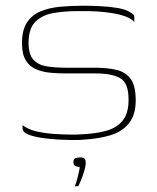

<svg xmlns="http://www.w3.org/2000/svg" viewBox="-20 -484 549 672"><path d="M59 -46Q78 -31 108.5 -24Q139 -17 172 -15Q205 -13 229 -13Q238 -13 247.5 -13Q257 -13 266 -14Q314 -16 351 -26Q388 -36 409 -61.5Q430 -87 430 -135Q430 -194 400.5 -210.5Q371 -227 316 -227Q299 -227 281 -227Q263 -227 245 -227Q227 -227 209 -227Q183 -227 156 -229.5Q129 -232 106.5 -241.5Q84 -251 70.5 -272.5Q57 -294 57 -333Q57 -379 74.5 -405.5Q92 -432 122.5 -444.5Q153 -457 191.5 -460.5Q230 -464 272 -464Q297 -464 329.5 -462.5Q362 -461 392 -456Q422 -451 439 -439Q444 -436 447 -433Q450 -430 450 -425Q450 -422 450 -419Q450 -416 450 -413Q450 -410 450 -407Q440 -419 419 -426.5Q398 -434 373 -438Q348 -442 325 -443.5Q302 -445 288 -445H248Q206 -445 167.5 -438.5Q129 -432 104.5 -408.5Q80 -385 80 -334Q80 -294 96.5 -275.5Q113 -257 142.5 -252Q172 -247 210 -247Q236 -247 261.5 -247Q287 -247 312 -247Q353 -247 385.5 -240Q418 -233 436.5 -209Q455 -185 455 -133Q455 -81 430.5 -51.5Q406 -22 364.5 -10Q323 2 270 5Q260 6 249 6Q238 6 227 6Q213 6 185.5 4.5Q158 3 129 -1Q100 -5 79.5 -13Q59 -21 59 -35ZM242 168Q247 155 250.5 141.5Q254 128 256.5 116.5Q259 105 259 100Q258 100 257.5 100Q257 100 256 100Q250 100 243.5 97Q237 94 237 84Q237 73 243.5 70Q250 67 261 67Q268 67 272 68.5Q276 70 278 74Q280 78 280 86Q280 98 274.5 116Q269 134 262.5 149Q256 164 254 168Z"/></svg>

Font: Genos Thin
Style: Regular
Weight: 100
Designer: Robert E. Leuschke
Foundry: Robert E. Leuschke
Version: Version 1.010